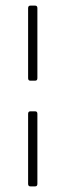

<svg xmlns="http://www.w3.org/2000/svg" viewBox="-20 -663 233 683"><path d="M113 -634V-385Q113 -376 105 -376H88Q80 -376 80 -385V-634Q80 -643 88 -643H105Q113 -643 113 -634ZM113 -258V-9Q113 0 105 0H88Q80 0 80 -9V-258Q80 -267 88 -267H105Q113 -267 113 -258Z"/></svg>

Font: Rajdhani Light
Style: Regular
Weight: 300
Designer: Satya Rajpurohit, Jyotish Sonowal
Foundry: Indian Type Foundry
Version: Version 1.201;PS 1.0;hotconv 1.0.78;makeotf.lib2.5.61930; tt